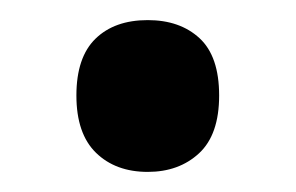

<svg xmlns="http://www.w3.org/2000/svg" viewBox="-20 -569 294 191"><path d="M56 -474Q56 -512 75 -530.5Q94 -549 127 -549Q159 -549 178.5 -531Q198 -513 198 -474Q198 -435 178 -416.5Q158 -398 127 -398Q95 -398 75.5 -417Q56 -436 56 -474Z"/></svg>

Font: Avrile Sans Condensed SemiBold
Style: Regular
Weight: 600
Width: 3
Designer: Monotype Design Team
Foundry: Monotype Imaging Inc.
Version: Version 2.001;September 10, 2019;FontCreator 11.5.0.2425 64-